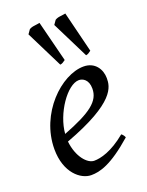

<svg xmlns="http://www.w3.org/2000/svg" viewBox="-139 -783 671 874"><g transform="rotate(-20 196.5 -346.0)"><path d="M288 -349C288 -288 238 -250 101 -197C108 -293 186 -406 243 -406C261 -406 288 -393 288 -349ZM284 -457C176 -457 31 -321 31 -148C31 -33 99 20 149 20C190 20 247 7 355 -88C354 -92 348 -103 340 -108C270 -50 215 -37 184 -37C151 -37 109 -84 101 -160C359 -256 366 -329 366 -371C366 -414 339 -457 284 -457ZM99 -680 188 -501C198 -502 204 -507 214 -514L164 -712C161 -711 157 -711 152 -710L138 -708C128 -707 119 -704 113 -700ZM224 -680 313 -501C322 -502 329 -507 338 -514L289 -712C286 -711 282 -711 277 -710L262 -708C253 -707 244 -704 238 -700Z"/></g></svg>

Font: Temporarium
Style: Italic
Weight: 400
Italic angle: -7°
Version: Version 1.1